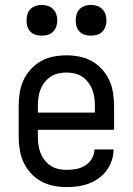

<svg xmlns="http://www.w3.org/2000/svg" viewBox="-20 -753 540 781"><path d="M250 8Q223 8 196.5 2.5Q170 -3 146.5 -16Q123 -29 104.5 -49.5Q86 -70 75 -94.5Q64 -119 60 -146Q56 -173 56 -200V-320Q56 -347 60 -374Q64 -401 75 -425.5Q86 -450 104.5 -470.5Q123 -491 146 -504Q169 -517 196 -522.5Q223 -528 250 -528Q277 -528 304 -522.5Q331 -517 354 -504Q377 -491 395.5 -470.5Q414 -450 425 -425.5Q436 -401 440 -374Q444 -347 444 -320V-225H134V-200Q134 -183 136 -166Q138 -149 144 -133Q150 -117 160.5 -103Q171 -89 185 -79.5Q199 -70 216 -66Q233 -62 250 -62Q270 -62 289.5 -65.5Q309 -69 326 -79.5Q343 -90 353.5 -107.5Q364 -125 364 -145H442Q442 -122 434.5 -100Q427 -78 413.5 -59.5Q400 -41 381 -27.5Q362 -14 340.5 -6Q319 2 296 5Q273 8 250 8ZM366 -295V-320Q366 -337 364 -354Q362 -371 356 -387Q350 -403 339.5 -417Q329 -431 315 -440.5Q301 -450 284 -454Q267 -458 250 -458Q233 -458 216 -454Q199 -450 185 -440.5Q171 -431 160.5 -417Q150 -403 144 -387Q138 -371 136 -354Q134 -337 134 -320V-295ZM350 -608Q337 -608 325 -611.5Q313 -615 304 -624Q295 -633 291.5 -645Q288 -657 288 -670Q288 -683 291.5 -695Q295 -707 304 -716Q313 -725 325 -729Q337 -733 350 -733Q363 -733 375 -729Q387 -725 396 -716Q405 -707 409 -695Q413 -683 413 -670Q413 -657 409 -645Q405 -633 396 -624Q387 -615 375 -611.5Q363 -608 350 -608ZM150 -608Q137 -608 125 -611.5Q113 -615 104 -624Q95 -633 91.5 -645Q88 -657 88 -670Q88 -683 91.5 -695Q95 -707 104 -716Q113 -725 125 -729Q137 -733 150 -733Q163 -733 175 -729Q187 -725 196 -716Q205 -707 209 -695Q213 -683 213 -670Q213 -657 209 -645Q205 -633 196 -624Q187 -615 175 -611.5Q163 -608 150 -608Z"/></svg>

Font: Iosevka Term
Style: Regular
Weight: 400
Monospace: yes
Designer: Belleve Invis
Foundry: Belleve Invis
Version: Version 30.0.1